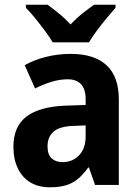

<svg xmlns="http://www.w3.org/2000/svg" viewBox="-20 -786 593 816"><path d="M281 -557Q380 -557 432.5 -509Q485 -461 485 -363V0H384L358 -74H355Q334 -45 311.5 -26Q289 -7 260.5 1.5Q232 10 191 10Q144 10 109.5 -10.5Q75 -31 56 -70Q37 -109 37 -162Q37 -249 93 -291Q149 -333 259 -337L344 -340V-364Q344 -407 324.5 -428Q305 -449 268 -449Q234 -449 199.5 -438.5Q165 -428 129 -410L85 -509Q126 -532 176.5 -544.5Q227 -557 281 -557ZM293 -251Q233 -249 207.5 -226.5Q182 -204 182 -164Q182 -129 199.5 -113Q217 -97 246 -97Q288 -97 316 -126Q344 -155 344 -207V-253ZM204 -606Q191 -628 171 -655Q151 -682 129.5 -708.5Q108 -735 90 -753V-766H182Q204 -750 230 -729Q256 -708 280 -682Q305 -709 331 -729.5Q357 -750 380 -766H471V-753Q455 -735 433 -708.5Q411 -682 391 -655Q371 -628 358 -606Z"/></svg>

Font: Noto Sans Thai SemiCondensed
Style: Bold
Weight: 700
Width: 4
Designer: Monotype Design Team
Foundry: Monotype Imaging Inc.
Version: Version 2.001